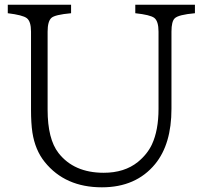

<svg xmlns="http://www.w3.org/2000/svg" viewBox="-20 -780 860 819"><path d="M13.2 -759.8H283.2V-723.6Q213.9 -717.3 199.2 -703.6Q183.1 -689 183.1 -645V-312Q183.1 -187 229.5 -127.4Q295.4 -43 422.4 -43Q510.7 -43 567.9 -88.9Q608.4 -122.1 627.9 -163.6Q656.2 -224.1 656.2 -315.9V-645Q656.2 -689.5 638.2 -703.6Q621.1 -716.8 557.1 -723.6V-759.8H811.5V-723.6Q741.2 -717.3 725.6 -702.1Q711.4 -689 711.4 -645V-315.9Q711.4 -165 641.6 -80.1Q560.1 19 414.6 19Q257.8 19 170.9 -88.9Q129.9 -139.6 118.2 -214.8Q112.3 -254.4 112.3 -312V-645Q112.3 -689 94.2 -702.6Q77.1 -715.8 13.2 -723.6Z"/></svg>

Font: BIZ UDPMincho
Style: Regular
Weight: 400
Designer: TypeBank Co., Ltd.
Foundry: Morisawa Inc.
Version: Version 1.06